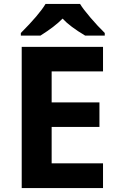

<svg xmlns="http://www.w3.org/2000/svg" viewBox="-20 -951 600 971"><path d="M501 0H89.8V-713.9H501V-589.8H241.2V-433.1H482.9V-309.1H241.2V-125H501ZM410.6 -771Q334 -816.4 296.4 -856.9Q258.3 -817.4 184.6 -771H85.4V-784.2Q177.7 -876.5 210.4 -931.2H384.8Q399.9 -905.8 437.3 -862.1Q474.6 -818.4 509.8 -784.2V-771Z"/></svg>

Font: CAA NEO Sans
Style: Bold
Weight: 700
Version: Version 1.10